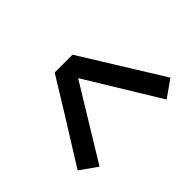

<svg xmlns="http://www.w3.org/2000/svg" viewBox="-147 -737 793 793"><g transform="rotate(45 250.0 -340.0)"><path d="M413 -69 200 -202 60 -288V-392L413 -611L466 -536L145 -340L466 -144Z"/></g></svg>

Font: Iosevka Curly Semibold
Style: Regular
Weight: 600
Monospace: yes
Designer: Belleve Invis
Foundry: Belleve Invis
Version: Version 22.1.2; ttfautohint (v1.8.4)